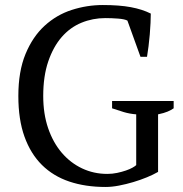

<svg xmlns="http://www.w3.org/2000/svg" viewBox="-20 -732 728 764"><path d="M609 -48Q590 -37 564.5 -26.5Q539 -16 510.5 -7.5Q482 1 453.5 6.5Q425 12 400 12Q320 12 256 -9.5Q192 -31 147 -75.5Q102 -120 77.5 -188Q53 -256 53 -350Q53 -448 81.5 -517Q110 -586 157.5 -629.5Q205 -673 265.5 -692.5Q326 -712 389 -712Q455 -712 500.5 -703.5Q546 -695 580 -678Q580 -663 579 -641Q578 -619 576 -595Q574 -571 571 -547.5Q568 -524 565 -506H539L487 -650Q476 -656 450 -658Q424 -660 399 -660Q349 -660 304 -641.5Q259 -623 225.5 -584.5Q192 -546 172 -487.5Q152 -429 152 -350Q152 -279 171.5 -222Q191 -165 225.5 -124.5Q260 -84 306.5 -62Q353 -40 407 -40Q427 -40 446 -44Q465 -48 481 -53.5Q497 -59 507.5 -65Q518 -71 522 -75V-277Q496 -279 472.5 -286Q449 -293 426 -301V-330H671V-301Q661 -294 647 -288Q633 -282 609 -277Z"/></svg>

Font: PTSerif
Style: Regular
Weight: 400
Designer: A.Korolkova, O.Umpeleva, V.Yefimov
Foundry: ParaType Ltd
Version: Version 1.000W OFL; ttfautohint (v1.2) -l 8 -r 50 -G 200 -x 